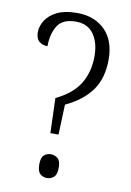

<svg xmlns="http://www.w3.org/2000/svg" viewBox="-83 -777 571 835"><g transform="rotate(10 202.0 -359.0)"><path d="M165 -189 160 -343Q234 -379 265 -431Q296 -483 296 -551Q296 -611 269.5 -648.5Q243 -686 191 -686Q132 -686 109.5 -649.5Q87 -613 87 -559Q65 -559 50 -571.5Q35 -584 35 -612Q35 -639 51.5 -665Q68 -691 102 -707.5Q136 -724 190 -724Q266 -724 312.5 -678Q359 -632 359 -548Q359 -465 320.5 -411.5Q282 -358 206 -322L201 -189ZM183 6Q166 6 153.5 -5.5Q141 -17 141 -47Q141 -77 153.5 -88Q166 -99 183 -99Q201 -99 214 -88Q227 -77 227 -47Q227 -17 214 -5.5Q201 6 183 6Z"/></g></svg>

Font: Noto Serif Bengali Condensed Light
Style: Regular
Weight: 300
Width: 3
Designer: Juan Bruce, Universal Thirst, Indian Type Foundry and the Monotype Design Team.
Foundry: Monotype Imaging Inc.
Version: Version 2.003; ttfautohint (v1.8.4.7-5d5b)